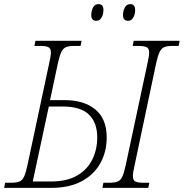

<svg xmlns="http://www.w3.org/2000/svg" viewBox="-37 -912 892 932"><path d="M-17 0 -12 -25H19Q42 -25 56.5 -30.5Q71 -36 79.5 -54Q88 -72 96 -109L202 -606Q210 -640 210 -657Q210 -677 198 -683Q186 -689 161 -689H130L135 -714H359L354 -689H322Q298 -689 284 -683.5Q270 -678 261 -660Q252 -642 244 -605L206 -426H277Q371 -426 426 -380.5Q481 -335 481 -245Q481 -176 450.5 -120.5Q420 -65 360 -32.5Q300 0 212 0ZM122 -31H209Q288 -31 337.5 -60Q387 -89 411 -137.5Q435 -186 435 -245Q435 -317 394.5 -356Q354 -395 267 -395H200ZM460 0 465 -25H495Q519 -25 533.5 -30.5Q548 -36 556.5 -54Q565 -72 573 -109L679 -605Q687 -640 687 -657Q687 -677 674.5 -683Q662 -689 637 -689H607L612 -714H835L830 -689H799Q775 -689 761 -683.5Q747 -678 738 -660Q729 -642 721 -605L616 -108Q608 -74 608 -57Q608 -37 620 -31Q632 -25 657 -25H688L683 0ZM585 -811Q560 -811 560 -839Q560 -859 569 -875.5Q578 -892 595 -892Q619 -892 619 -864Q619 -841 609.5 -826Q600 -811 585 -811ZM430 -811Q406 -811 406 -839Q406 -859 414.5 -875.5Q423 -892 441 -892Q465 -892 465 -864Q465 -841 455.5 -826Q446 -811 430 -811Z"/></svg>

Font: Noto Serif SemiCondensed ExtraLight
Style: Italic
Weight: 200
Width: 4
Italic angle: -12°
Designer: Monotype Design Team
Foundry: Monotype Imaging Inc.
Version: Version 2.013